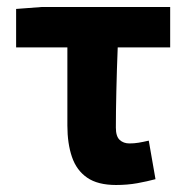

<svg xmlns="http://www.w3.org/2000/svg" viewBox="-20 -516 532 548"><path d="M311.2 12Q259 12 228.8 -8.9Q198.5 -29.7 185.4 -68Q172.3 -106.3 172.3 -157.7V-380.8H26V-490.5L100.2 -496.1H465.7V-380.8H316Q313.4 -316.7 312.1 -256.4Q310.7 -196 310.7 -151.7Q310.7 -126.7 321.6 -116.7Q332.4 -106.6 349.5 -106.6Q362.9 -106.6 375.6 -108.7Q388.2 -110.8 404.6 -114.6L423.8 -4.6Q400.3 1.7 371.9 6.9Q343.5 12 311.2 12Z"/></svg>

Font: Source Sans 3 Variable
Style: Regular
Weight: 200
Designer: Paul D. Hunt
Foundry: Adobe Systems Incorporated
Version: Version 3.026